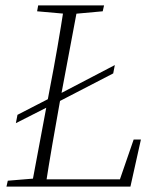

<svg xmlns="http://www.w3.org/2000/svg" viewBox="-20 -694 576 714"><path d="M407 -452 401 -421 173 -303 179 -333ZM179 -336 173 -304 39 -236 45 -267ZM4 0 9 -22 118 -31H131L126 0ZM97 0 165 -363Q180 -440 193.5 -518Q207 -596 219 -674H270L202 -312Q188 -234 174.5 -156Q161 -78 149 0ZM118 -652 122 -674H367L362 -652L252 -642H231ZM122 0 126 -27H449L418 -4L477 -175H504L465 0Z"/></svg>

Font: Source Serif 4 36pt Light
Style: Italic
Weight: 300
Italic angle: -12°
Designer: Frank Grießhammer
Foundry: Adobe Systems Incorporated
Version: Version 4.004;hotconv 1.0.116;makeotfexe 2.5.65601